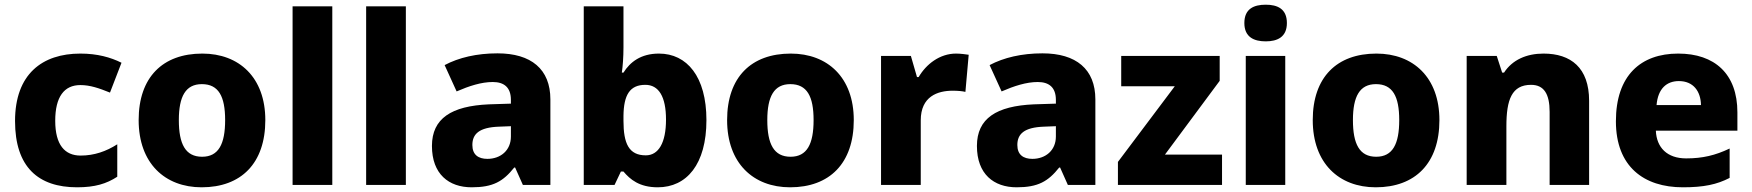

<svg xmlns="http://www.w3.org/2000/svg" viewBox="-20 -853 7455 817"><path d="M308 -56C384 -56 433 -71 479 -101V-239C432 -209 381 -191 323 -191C256 -191 215 -236 215 -339C215 -441 253 -491 322 -491C363 -491 401 -478 448 -459L497 -586C451 -609 394 -625 322 -625C160 -625 44 -538 44 -338C44 -142 143 -56 308 -56Z M1109 -342C1109 -524 997 -625 841 -625C672 -625 570 -524 570 -342C570 -158 682 -56 838 -56C1006 -56 1109 -158 1109 -342ZM741 -342C741 -443 770 -495 839 -495C910 -495 938 -443 938 -342C938 -240 910 -186 840 -186C769 -186 741 -240 741 -342Z M1394 -66V-826H1225V-66Z M1707 -66V-826H1538V-66Z M2097 -626C2009 -626 1932 -608 1872 -576L1923 -464C1976 -487 2028 -504 2077 -504C2125 -504 2154 -481 2154 -428V-412L2060 -409C1901 -402 1818 -349 1818 -232C1818 -112 1890 -56 1987 -56C2078 -56 2121 -81 2168 -140H2172L2205 -66H2322V-430C2322 -559 2240 -626 2097 -626ZM2103 -314 2154 -316V-272C2154 -213 2110 -177 2054 -177C2016 -177 1990 -194 1990 -236C1990 -283 2019 -311 2103 -314Z M2633 -651V-826H2464V-66H2595L2622 -123H2633C2661 -90 2700 -56 2779 -56C2902 -56 2986 -154 2986 -342C2986 -527 2903 -625 2784 -625C2707 -625 2661 -589 2633 -544H2626C2630 -570 2633 -611 2633 -651ZM2726 -492C2783 -492 2814 -442 2814 -344C2814 -245 2782 -192 2728 -192C2656 -192 2633 -242 2633 -339V-360C2634 -449 2660 -492 2726 -492Z M3613 -342C3613 -524 3501 -625 3345 -625C3176 -625 3074 -524 3074 -342C3074 -158 3186 -56 3342 -56C3510 -56 3613 -158 3613 -342ZM3245 -342C3245 -443 3274 -495 3343 -495C3414 -495 3442 -443 3442 -342C3442 -240 3414 -186 3344 -186C3273 -186 3245 -240 3245 -342Z M4048 -625C3979 -625 3921 -580 3889 -525H3882L3856 -615H3729V-66H3898V-341C3898 -443 3970 -467 4034 -467C4057 -467 4076 -465 4088 -462L4102 -620C4090 -622 4066 -625 4048 -625Z M4416 -626C4328 -626 4251 -608 4191 -576L4242 -464C4295 -487 4347 -504 4396 -504C4444 -504 4473 -481 4473 -428V-412L4379 -409C4220 -402 4137 -349 4137 -232C4137 -112 4209 -56 4306 -56C4397 -56 4440 -81 4487 -140H4491L4524 -66H4641V-430C4641 -559 4559 -626 4416 -626ZM4422 -314 4473 -316V-272C4473 -213 4429 -177 4373 -177C4335 -177 4309 -194 4309 -236C4309 -283 4338 -311 4422 -314Z M5180 -66V-195H4937L5170 -509V-615H4751V-486H4979L4737 -164V-66Z M5366 -833C5316 -833 5275 -816 5275 -755C5275 -695 5316 -677 5366 -677C5415 -677 5456 -695 5456 -755C5456 -816 5415 -833 5366 -833ZM5449 -615H5281V-66H5449Z M6105 -342C6105 -524 5993 -625 5837 -625C5668 -625 5566 -524 5566 -342C5566 -158 5678 -56 5834 -56C6002 -56 6105 -158 6105 -342ZM5737 -342C5737 -443 5766 -495 5835 -495C5906 -495 5934 -443 5934 -342C5934 -240 5906 -186 5836 -186C5765 -186 5737 -240 5737 -342Z M6548 -625C6475 -625 6415 -598 6380 -544H6372L6349 -615H6221V-66H6390V-316C6390 -429 6413 -492 6495 -492C6550 -492 6574 -453 6574 -377V-66H6742V-424C6742 -565 6664 -625 6548 -625Z M7121 -625C6962 -625 6856 -532 6856 -337C6856 -144 6975 -56 7141 -56C7230 -56 7286 -68 7340 -96V-221C7279 -192 7225 -179 7155 -179C7074 -179 7029 -225 7026 -297H7373V-375C7373 -539 7276 -625 7121 -625ZM7124 -508C7186 -508 7217 -464 7218 -406H7029C7035 -476 7072 -508 7124 -508Z"/></svg>

Font: Noto Sans Malayalam UI ExtraBold
Style: Regular
Weight: 800
Designer: Jelle Bosma - Monotype Design Team
Foundry: Monotype Imaging Inc.
Version: Version 2.104